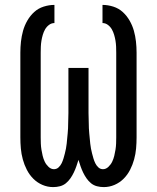

<svg xmlns="http://www.w3.org/2000/svg" viewBox="-20 -755 640 783"><path d="M197 8Q174 8 153 -1Q132 -10 116 -26Q100 -42 89.5 -62.5Q79 -83 73 -105Q67 -127 65 -149.5Q63 -172 63 -195V-540Q63 -563 65.5 -585.5Q68 -608 74 -629.5Q80 -651 91.5 -671Q103 -691 119.5 -706Q136 -721 158 -728Q180 -735 202 -735V-661Q190 -661 180 -653.5Q170 -646 164 -635.5Q158 -625 154.5 -613Q151 -601 149 -589Q147 -577 146.5 -564.5Q146 -552 146 -540V-195Q146 -182 146.5 -169.5Q147 -157 149 -144.5Q151 -132 154 -119.5Q157 -107 162.5 -95.5Q168 -84 178 -74.5Q188 -65 200 -65Q211 -65 219 -72.5Q227 -80 231.5 -89.5Q236 -99 239 -109Q242 -119 244.5 -129Q247 -139 249 -149Q251 -159 252 -169.5Q253 -180 254 -190.5Q255 -201 256 -211Q257 -221 257.5 -231.5Q258 -242 258 -252.5Q258 -263 258.5 -273.5Q259 -284 259 -294V-478H341V-294Q341 -284 341.5 -273.5Q342 -263 342 -252.5Q342 -242 342.5 -231.5Q343 -221 344 -211Q345 -201 346 -190.5Q347 -180 348 -169.5Q349 -159 351 -149Q353 -139 355.5 -129Q358 -119 361 -109Q364 -99 368.5 -89.5Q373 -80 381 -72.5Q389 -65 400 -65Q412 -65 422 -74.5Q432 -84 437.5 -95.5Q443 -107 446 -119.5Q449 -132 451 -144.5Q453 -157 453.5 -169.5Q454 -182 454 -195V-540Q454 -552 453.5 -564.5Q453 -577 451 -589Q449 -601 445.5 -613Q442 -625 436 -635.5Q430 -646 420 -653.5Q410 -661 398 -661V-735Q420 -735 442 -728Q464 -721 480.5 -706Q497 -691 508.5 -671Q520 -651 526 -629.5Q532 -608 534.5 -585.5Q537 -563 537 -540V-195Q537 -172 535 -149.5Q533 -127 527 -105Q521 -83 510.5 -62.5Q500 -42 484 -26Q468 -10 447 -1Q426 8 403 8Q389 8 375.5 4.5Q362 1 351.5 -7.5Q341 -16 333 -27.5Q325 -39 319 -51.5Q313 -64 308.5 -77Q304 -90 300 -103Q296 -90 291.5 -77Q287 -64 281 -51.5Q275 -39 267 -27.5Q259 -16 248.5 -7.5Q238 1 224.5 4.5Q211 8 197 8Z"/></svg>

Font: Iosevka Custom Extended
Style: Regular
Weight: 400
Width: 7
Monospace: yes
Designer: Belleve Invis
Foundry: Belleve Invis
Version: Version 11.2.4; ttfautohint (v1.8.4)